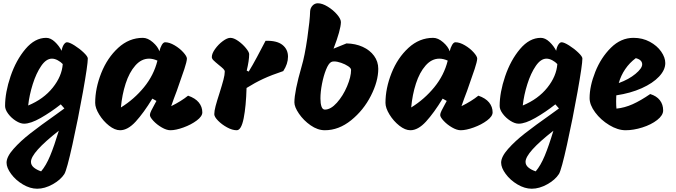

<svg xmlns="http://www.w3.org/2000/svg" viewBox="-20 -795 4126 1172"><path d="M127 -40Q104 -40 76.5 -57.5Q49 -75 30 -100.5Q11 -126 11 -148Q11 -231 44.5 -329.5Q78 -428 135.5 -496Q193 -564 262 -564Q289 -564 315 -539.5Q341 -515 356 -485Q360 -509 369.5 -523Q379 -537 389 -537Q404 -537 435 -517.5Q466 -498 491 -474Q516 -450 516 -438Q516 -400 486.5 -235Q457 -70 422.5 86Q388 242 373 267Q350 303 301.5 330Q253 357 207 357Q164 357 120 331Q76 305 48 267Q20 229 20 198Q20 162 62.5 114Q105 66 166 18.5Q227 -29 322 -96Q339 -109 373 -133L351 -158Q290 -110 228.5 -75Q167 -40 127 -40ZM152 -151Q246 -190 302 -260Q358 -330 363 -404Q351 -417 332.5 -427Q314 -437 297 -437Q262 -437 231.5 -392.5Q201 -348 180 -281.5Q159 -215 152 -151ZM169 193Q169 213 186.5 227.5Q204 242 231 251Q261 216 286 156Q311 96 339 3Q169 136 169 193Z M1128 -211Q1172 -196 1193.5 -169.5Q1215 -143 1215 -109Q1215 -85 1181 -59.5Q1147 -34 1100 -17Q1053 0 1020 0Q997 0 967.5 -17Q938 -34 916.5 -57Q895 -80 895 -93Q895 -103 903.5 -120Q912 -137 922 -155Q932 -173 935 -179L910 -193Q857 -106 808.5 -53Q760 0 713 0Q681 0 645.5 -28Q610 -56 585.5 -96Q561 -136 561 -167Q561 -256 598 -349Q635 -442 701.5 -503Q768 -564 852 -564Q882 -564 913 -537Q944 -510 953 -482Q958 -504 967.5 -520.5Q977 -537 988 -537Q1014 -537 1045.5 -518.5Q1077 -500 1099 -475.5Q1121 -451 1121 -437Q1120 -418 1105.5 -374Q1091 -330 1059 -240Q1040 -191 1025 -147Q1086 -177 1128 -211ZM941 -425Q914 -437 890 -437Q843 -437 806 -395Q769 -353 747 -285Q725 -217 718 -139Q799 -189 859 -262.5Q919 -336 941 -425Z M1288 -98Q1288 -117 1296 -147.5Q1304 -178 1320 -227Q1336 -278 1344 -308.5Q1352 -339 1352 -358Q1352 -366 1343 -375Q1334 -384 1315 -399Q1293 -417 1283 -427Q1273 -437 1273 -447Q1273 -468 1293 -496Q1313 -524 1340 -544Q1367 -564 1386 -564Q1407 -564 1434 -545Q1461 -526 1481 -501.5Q1501 -477 1501 -464Q1501 -426 1486 -364L1498 -358Q1521 -395 1548.5 -446.5Q1576 -498 1582 -510L1601 -546Q1670 -548 1704 -521Q1738 -494 1738 -449Q1738 -405 1709 -361Q1637 -337 1586.5 -313.5Q1536 -290 1485 -258Q1482 -147 1467.5 -73.5Q1453 0 1425 0Q1398 0 1366 -17.5Q1334 -35 1311 -58.5Q1288 -82 1288 -98Z M2289 -375Q2289 -299 2244 -210.5Q2199 -122 2123.5 -61Q2048 0 1963 0Q1919 0 1876 -30Q1833 -60 1805 -101Q1777 -142 1777 -170Q1777 -236 1821 -389Q1840 -452 1856 -563Q1872 -674 1873 -725Q1874 -746 1887.5 -760.5Q1901 -775 1920 -775Q1947 -775 1980.5 -754.5Q2014 -734 2037.5 -706.5Q2061 -679 2061 -660Q2060 -612 2016 -498L2095 -530Q2150 -529 2194 -509Q2238 -489 2263.5 -454Q2289 -419 2289 -375ZM2123 -368Q2123 -379 2105 -391Q2087 -403 2062.5 -411.5Q2038 -420 2019 -420Q2008 -420 2001 -416Q1985 -407 1970 -369.5Q1955 -332 1945.5 -283Q1936 -234 1936 -194Q1936 -163 1942.5 -144.5Q1949 -126 1963 -126Q1999 -126 2036.5 -168Q2074 -210 2098.5 -268Q2123 -326 2123 -368Z M2900 -211Q2944 -196 2965.5 -169.5Q2987 -143 2987 -109Q2987 -85 2953 -59.5Q2919 -34 2872 -17Q2825 0 2792 0Q2769 0 2739.5 -17Q2710 -34 2688.5 -57Q2667 -80 2667 -93Q2667 -103 2675.5 -120Q2684 -137 2694 -155Q2704 -173 2707 -179L2682 -193Q2629 -106 2580.5 -53Q2532 0 2485 0Q2453 0 2417.5 -28Q2382 -56 2357.5 -96Q2333 -136 2333 -167Q2333 -256 2370 -349Q2407 -442 2473.5 -503Q2540 -564 2624 -564Q2654 -564 2685 -537Q2716 -510 2725 -482Q2730 -504 2739.5 -520.5Q2749 -537 2760 -537Q2786 -537 2817.5 -518.5Q2849 -500 2871 -475.5Q2893 -451 2893 -437Q2892 -418 2877.5 -374Q2863 -330 2831 -240Q2812 -191 2797 -147Q2858 -177 2900 -211ZM2713 -425Q2686 -437 2662 -437Q2615 -437 2578 -395Q2541 -353 2519 -285Q2497 -217 2490 -139Q2571 -189 2631 -262.5Q2691 -336 2713 -425Z M3146 -40Q3123 -40 3095.5 -57.5Q3068 -75 3049 -100.5Q3030 -126 3030 -148Q3030 -231 3063.5 -329.5Q3097 -428 3154.5 -496Q3212 -564 3281 -564Q3308 -564 3334 -539.5Q3360 -515 3375 -485Q3379 -509 3388.5 -523Q3398 -537 3408 -537Q3423 -537 3454 -517.5Q3485 -498 3510 -474Q3535 -450 3535 -438Q3535 -400 3505.5 -235Q3476 -70 3441.5 86Q3407 242 3392 267Q3369 303 3320.5 330Q3272 357 3226 357Q3183 357 3139 331Q3095 305 3067 267Q3039 229 3039 198Q3039 162 3081.5 114Q3124 66 3185 18.5Q3246 -29 3341 -96Q3358 -109 3392 -133L3370 -158Q3309 -110 3247.5 -75Q3186 -40 3146 -40ZM3171 -151Q3265 -190 3321 -260Q3377 -330 3382 -404Q3370 -417 3351.5 -427Q3333 -437 3316 -437Q3281 -437 3250.5 -392.5Q3220 -348 3199 -281.5Q3178 -215 3171 -151ZM3188 193Q3188 213 3205.5 227.5Q3223 242 3250 251Q3280 216 3305 156Q3330 96 3358 3Q3188 136 3188 193Z M3579 -196Q3579 -269 3613.5 -356Q3648 -443 3709 -503.5Q3770 -564 3847 -564Q3902 -564 3946.5 -540Q3991 -516 4016 -480Q4041 -444 4041 -410Q4041 -368 4003 -327.5Q3965 -287 3897 -256.5Q3829 -226 3742 -213Q3741 -201 3741 -177Q3741 -147 3743 -132Q3793 -137 3842 -159Q3891 -181 3949 -221Q3988 -209 4008 -183Q4028 -157 4028 -121Q4028 -91 3991.5 -62.5Q3955 -34 3901 -17Q3847 0 3799 0Q3751 0 3699 -31.5Q3647 -63 3613 -109Q3579 -155 3579 -196ZM3900 -402Q3900 -430 3861 -440Q3823 -412 3796.5 -373Q3770 -334 3757 -288Q3818 -310 3859 -344Q3900 -378 3900 -402Z"/></svg>

Font: Mogra
Style: Regular
Weight: 400
Designer: Lipi Raval
Foundry: Lipi Raval
Version: Version 1.002;PS 1.002;hotconv 1.0.88;makeotf.lib2.5.647800;